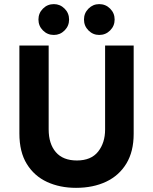

<svg xmlns="http://www.w3.org/2000/svg" viewBox="-20 -894 737 924"><path d="M345.8 10Q268.3 10 206.7 -18.3Q145 -46.7 109.2 -104.6Q73.3 -162.5 73.3 -251.7V-675H214.2V-271.7Q214.2 -201.7 248.8 -161.7Q283.3 -121.7 350 -121.7Q418.3 -121.7 452.1 -164.2Q485.8 -206.7 485.8 -270.8V-675H623.3V-250Q623.3 -165 588.3 -107.1Q553.3 -49.2 490.8 -19.6Q428.3 10 345.8 10ZM457.5 -725.8Q427.5 -725.8 405.8 -747.5Q384.2 -769.2 384.2 -800Q384.2 -830.8 405.8 -852.5Q427.5 -874.2 457.5 -874.2Q488.3 -874.2 510 -852.5Q531.7 -830.8 531.7 -800Q531.7 -769.2 510 -747.5Q488.3 -725.8 457.5 -725.8ZM239.2 -725.8Q208.3 -725.8 186.7 -747.5Q165 -769.2 165 -800Q165 -830.8 186.7 -852.5Q208.3 -874.2 239.2 -874.2Q269.2 -874.2 290.8 -852.5Q312.5 -830.8 312.5 -800Q312.5 -769.2 290.8 -747.5Q269.2 -725.8 239.2 -725.8Z"/></svg>

Font: Funnel Sans Light
Style: Bold
Weight: 700
Version: Version 1.000